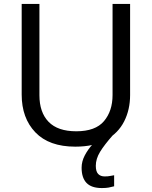

<svg xmlns="http://www.w3.org/2000/svg" viewBox="-20 -734 771 974"><path d="M466 107Q466 136 478 148.5Q490 161 511 161Q528 161 539.5 158.5Q551 156 559 155V211Q545 215 531 217.5Q517 220 497 220Q444 220 419 194Q394 168 394 117Q394 85 410 54.5Q426 24 449 -1Q472 -26 492 -40L555 -51Q509 1 487.5 36.5Q466 72 466 107ZM640 -252Q640 -178 610 -118.5Q580 -59 518.5 -24.5Q457 10 362 10Q229 10 159.5 -62.5Q90 -135 90 -254V-714H180V-251Q180 -164 226.5 -116Q273 -68 367 -68Q464 -68 507.5 -119.5Q551 -171 551 -252V-714H640Z"/></svg>

Font: Noto Sans Tai Tham
Style: Regular
Weight: 400
Designer: Monotype Design Team 2013. Revised by David WIlliams 2020
Foundry: Monotype Imaging Inc.
Version: Version 2.002